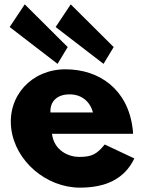

<svg xmlns="http://www.w3.org/2000/svg" viewBox="-20 -846 723 881"><path d="M590.5 -232C590.8 -238 589.4 -249 588.6 -256C566.5 -436 436.2 -528 280.2 -528C125.2 -528 13.1 -406 31.6 -256C49.9 -107 191.8 15 346.8 15C460.8 15 550.3 -22 596.4 -119L460.5 -183C423.2 -137 399.5 -126 342.5 -126C297.5 -126 228.2 -153 218.5 -232ZM211.5 -330C208.7 -377 238.3 -413 299.3 -413C351.3 -413 391.9 -384 406.5 -330ZM290.6 -630 244.1 -553 24.3 -722 93.6 -826ZM501.6 -630 455.1 -553 235.3 -722 304.6 -826Z"/></svg>

Font: Hussar
Style: BdOpOblOne
Weight: 700
Foundry: Cannot Into Space Fonts
Version: Version 2.00